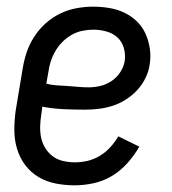

<svg xmlns="http://www.w3.org/2000/svg" viewBox="-20 -548 515 576"><path d="M204 8Q175 8 147 2.5Q119 -3 95.5 -17Q72 -31 55.5 -53Q39 -75 31 -102Q23 -129 23 -158Q23 -187 27 -216L48 -342Q52 -367 60 -391Q68 -415 82.5 -437.5Q97 -460 117 -478Q137 -496 161 -507.5Q185 -519 210 -523.5Q235 -528 259 -528Q284 -528 308 -524Q332 -520 353 -510Q374 -500 390.5 -484Q407 -468 416.5 -447Q426 -426 429.5 -402Q433 -378 429 -354Q426 -333 416 -313Q406 -293 391 -277Q376 -261 357 -249Q338 -237 317.5 -230.5Q297 -224 276 -221.5Q255 -219 234 -219Q202 -219 170 -220.5Q138 -222 107 -228L104 -205Q101 -187 100.5 -169Q100 -151 103.5 -134.5Q107 -118 116 -103.5Q125 -89 138.5 -79Q152 -69 169.5 -65Q187 -61 205 -61Q224 -61 243 -65.5Q262 -70 279.5 -80.5Q297 -91 311 -106.5Q325 -122 335 -139L398 -108Q383 -82 362.5 -59Q342 -36 316.5 -20.5Q291 -5 261.5 1.5Q232 8 204 8ZM246 -286Q263 -286 280.5 -290Q298 -294 314 -304.5Q330 -315 340.5 -331Q351 -347 354 -364Q357 -385 351.5 -404Q346 -423 332.5 -435.5Q319 -448 299.5 -453.5Q280 -459 260 -459Q244 -459 227 -455.5Q210 -452 195 -443.5Q180 -435 167.5 -422.5Q155 -410 146 -394.5Q137 -379 132 -363Q127 -347 125 -331L119 -297Q134 -293 150 -292Q166 -291 182 -290Q198 -289 214 -287.5Q230 -286 246 -286Z"/></svg>

Font: Iosevka QP
Style: Italic
Weight: 400
Italic angle: -9°
Designer: Belleve Invis
Foundry: Belleve Invis
Version: Version 20.0.0; ttfautohint (v1.8.4)